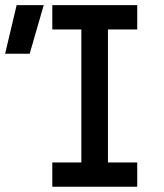

<svg xmlns="http://www.w3.org/2000/svg" viewBox="-20 -713 626 733"><path d="M179.7 0H503.9V-92.8H392.1V-600.6H503.9V-693.4H179.7V-600.6H290.5V-92.8H179.7ZM-0.5 -507.8H93.3L147 -693.4H43.5Z"/></svg>

Font: Cascadia Mono NF
Style: Regular
Weight: 400
Monospace: yes
Designer: Aaron Bell
Foundry: Saja Typeworks
Version: Version 2404.023